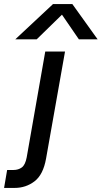

<svg xmlns="http://www.w3.org/2000/svg" viewBox="-83 -753 499 942"><path d="M177 -733H272L396 -560H304L221 -681L97 -560H-8ZM-48 81H-17Q7 81 24 68.5Q41 56 48 19L139 -500H236L143 25Q129 104 86.5 136.5Q44 169 -11 169H-63Z"/></svg>

Font: Overused Grotesk Medium
Style: Italic
Weight: 500
Italic angle: -10°
Version: Version 0.003